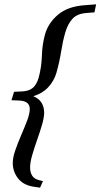

<svg xmlns="http://www.w3.org/2000/svg" viewBox="-20 -729 464 887"><path d="M33 -266 45 -305 81 -306.5Q114 -308 131.5 -323Q149 -338 158.5 -369.5Q172 -419 173.5 -471.5Q175 -524 188 -570Q202.5 -622.5 247.8 -661Q293 -699.5 372 -705L424 -709L416.5 -672L380 -669Q336 -666 314.2 -641.5Q292.5 -617 281.5 -578.5Q270 -539 262.5 -491.2Q255 -443.5 240.5 -392Q229.5 -355 203 -326.2Q176.5 -297.5 134 -284.5Q160.5 -273.5 172.2 -253.8Q184 -234 184 -209Q184 -186 174.2 -152.8Q164.5 -119.5 151.5 -82.8Q138.5 -46 128.8 -12.5Q119 21 119 45Q119 67.5 128.8 82.8Q138.5 98 161 103.5L178.5 107.5L165 138L134.5 133.5Q87.5 126 63.2 94.8Q39 63.5 39 23.5Q39 -1.5 50.8 -35.2Q62.5 -69 78 -104.8Q93.5 -140.5 105.5 -172.2Q117.5 -204 117.5 -225.5Q117.5 -262.5 69 -264.5Z"/></svg>

Font: Newsreader 16pt SemiBold
Style: Italic
Weight: 600
Italic angle: -17°
Designer: Hugues Gentile
Foundry: Production Type
Version: Version 1.003; ttfautohint (v1.8.3)